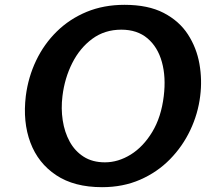

<svg xmlns="http://www.w3.org/2000/svg" viewBox="-20 -762 854 796"><path d="M403 14Q287.5 14 212.8 -35.8Q138 -85.5 106 -171Q74 -256.5 87 -364Q97 -442.5 129.8 -511Q162.5 -579.5 215.5 -631.5Q268.5 -683.5 339.2 -712.8Q410 -742 496 -742Q594 -742 658.5 -708.5Q723 -675 759 -619.5Q795 -564 806.8 -497.2Q818.5 -430.5 810 -364Q801 -290.5 769 -222.8Q737 -155 684.5 -101.5Q632 -48 561 -17Q490 14 403 14ZM415 -89Q470 -89 522 -121.2Q574 -153.5 611.2 -215Q648.5 -276.5 659 -364Q668.5 -442.5 651.2 -504.8Q634 -567 591.5 -603Q549 -639 483 -639Q414 -639 362.5 -601Q311 -563 279.5 -500.5Q248 -438 239 -364Q232.5 -312.5 240 -263.2Q247.5 -214 269 -174.8Q290.5 -135.5 327 -112.2Q363.5 -89 415 -89Z"/></svg>

Font: Expletus Sans
Style: Bold Italic
Weight: 700
Italic angle: -7°
Version: Version 7.500